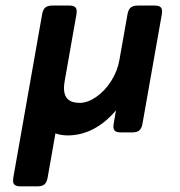

<svg xmlns="http://www.w3.org/2000/svg" viewBox="-20 -471 640 683"><path d="M556.6 -430.7Q556.6 -428.2 555.7 -420.4L486.8 -30.8Q483.9 -14.2 475.6 -7.1Q467.3 0 450.7 0H409.7Q396 0 389.6 -4.9Q383.3 -9.8 383.3 -20.5Q383.3 -22.9 384.3 -30.8L392.6 -78.6Q356.4 -35.2 312.5 -12.2Q268.6 10.7 220.7 10.7Q196.3 10.7 177.2 3.4L149.4 161.1Q146.5 177.7 138.2 184.8Q129.9 191.9 113.3 191.9H52.7Q39.1 191.9 32.7 187Q26.4 182.1 26.4 171.4Q26.4 168.9 27.3 161.1L129.9 -420.4Q132.8 -437 141.1 -444.1Q149.4 -451.2 166 -451.2H226.6Q240.2 -451.2 246.6 -446.3Q252.9 -441.4 252.9 -430.7Q252.9 -428.2 252 -420.4L210 -182.1Q207.5 -167.5 207.5 -157.7Q207.5 -105 263.2 -105Q291.5 -105 322 -126Q352.5 -147 375.2 -182.4Q397.9 -217.8 404.8 -257.8L433.6 -420.4Q436.5 -437 444.8 -444.1Q453.1 -451.2 469.7 -451.2H530.3Q543.9 -451.2 550.3 -446.3Q556.6 -441.4 556.6 -430.7Z"/></svg>

Font: Courier Prime
Style: Bold Italic
Weight: 700
Italic angle: -10°
Designer: Alan Dague-Greene
Foundry: Quote-Unquote Apps
Version: Version 3.018